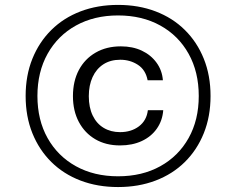

<svg xmlns="http://www.w3.org/2000/svg" viewBox="-20 -757 926 787"><path d="M472 -160.9Q414 -160.9 370.7 -186.2Q327.4 -211.6 303.2 -257.1Q279 -302.6 279 -362.9Q279 -424.1 303.2 -469.9Q327.4 -515.6 371.9 -541.3Q416.3 -567 475.3 -567Q523.7 -567 561.2 -549.4Q598.7 -531.7 621.6 -500.1Q644.6 -468.6 647.7 -427.9H585.1Q576.9 -470.9 545 -491.5Q513.1 -512.1 473 -512.1Q432.6 -512.1 403.6 -493.3Q374.7 -474.4 359.4 -440.9Q344 -407.3 344 -362.9Q344 -316.6 360 -283.4Q376 -250.1 405.1 -232.8Q434.1 -215.4 472 -215.4Q517.9 -215.4 549.4 -239.1Q581 -262.9 586.1 -305.4H649.1Q646 -262.7 623 -229.9Q600 -197 561.1 -178.9Q522.3 -160.9 472 -160.9ZM463.9 9.7Q379.9 9.7 310.3 -16.8Q240.7 -43.3 190.5 -92.9Q140.3 -142.6 112.7 -211.1Q85.1 -279.6 85.1 -363.6Q85.1 -447.6 112.7 -516.1Q140.3 -584.6 190.5 -634.2Q240.7 -683.9 310.3 -710.4Q379.9 -736.9 463.9 -736.9Q547.9 -736.9 617.6 -710.4Q687.4 -683.9 737.6 -634.2Q787.9 -584.6 815.4 -516.1Q843 -447.6 843 -363.6Q843 -279.6 815.4 -211.1Q787.9 -142.6 737.6 -92.9Q687.4 -43.3 617.6 -16.8Q547.9 9.7 463.9 9.7ZM463.9 -34.4Q562.7 -34.4 637.1 -75.7Q711.6 -117 753.1 -191.1Q794.7 -265.3 794.7 -363.6Q794.7 -462.1 753.1 -536.6Q711.6 -611.1 637 -652.4Q562.4 -693.7 463.9 -693.7Q366 -693.7 291.4 -652.4Q216.9 -611.1 175.1 -536.6Q133.4 -462.1 133.4 -363.6Q133.4 -265.3 175 -191.1Q216.6 -117 291.1 -75.7Q365.7 -34.4 463.9 -34.4Z"/></svg>

Font: Mona Sans
Style: Italic
Weight: 200
Italic angle: -11.6951°
Designer: Deni Anggara
Foundry: GitHub
Version: Version 2.000